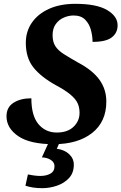

<svg xmlns="http://www.w3.org/2000/svg" viewBox="-20 -744 635 1004"><path d="M261 10Q137 10 75.5 -32Q14 -74 14 -136Q14 -183 50.5 -206.5Q87 -230 144 -230Q144 -139 181 -95Q218 -51 277 -51Q333 -51 364.5 -81Q396 -111 396 -154Q396 -182 386 -204Q376 -226 349.5 -248.5Q323 -271 273 -298Q195 -341 155 -391Q115 -441 115 -520Q115 -580 147 -626Q179 -672 237 -698Q295 -724 374 -724Q485 -724 540 -691.5Q595 -659 595 -612Q595 -572 564.5 -548.5Q534 -525 464 -525Q464 -555 455.5 -587Q447 -619 425.5 -641Q404 -663 365 -663Q339 -663 313.5 -652Q288 -641 271.5 -618Q255 -595 255 -560Q255 -525 269.5 -502.5Q284 -480 314 -461Q344 -442 388 -417Q464 -377 500 -327Q536 -277 536 -213Q536 -107 461.5 -48.5Q387 10 261 10ZM201 240Q150 240 113 227L126 168Q163 176 191 176Q222 176 243.5 164Q265 152 265 125Q265 105 246 92.5Q227 80 199 79L239 -9H296L277 34Q317 39 341.5 62Q366 85 366 117Q366 160 341 187Q316 214 278 227Q240 240 201 240Z"/></svg>

Font: Noto Serif
Style: Bold Italic
Weight: 700
Italic angle: -12°
Designer: Monotype Design Team
Foundry: Monotype Imaging Inc.
Version: Version 2.013